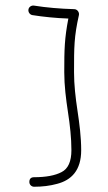

<svg xmlns="http://www.w3.org/2000/svg" viewBox="-20 -694 399 709"><path d="M85 -658.7C83.5 -649.4 90.3 -639.6 99.6 -638.2C140.1 -631.8 187 -627 232.4 -625.5C218.3 -552.2 217.3 -512.7 217.3 -427.2C217.3 -377.9 223.6 -328.6 231 -279.8C238.3 -232.4 243.7 -184.6 243.7 -139.2C243.7 -97.7 231.4 -70.8 207.5 -58.6C183.6 -45.9 149.4 -39.6 106 -39.6C94.2 -39.6 88.4 -33.7 88.4 -22C88.4 -12.2 96.2 -4.4 106 -4.4C136.2 -4.4 164.6 -7.8 190.9 -15.1C243.7 -28.8 279.8 -64.9 279.8 -139.2C279.8 -187.5 273.4 -237.3 266.1 -285.6C258.8 -334 253.4 -380.9 253.4 -427.2C253.4 -520.5 253.4 -558.1 271.5 -638.7C273.4 -648.4 265.6 -660.2 253.9 -660.2C202.6 -661.6 150.9 -666 105.5 -673.3C96.2 -674.8 86.4 -668.5 85 -658.7Z"/></svg>

Font: Mikhak ExtraLight
Style: Regular
Weight: 200
Designer: Amin Abedi
Version: Version 3.2